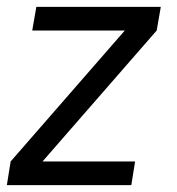

<svg xmlns="http://www.w3.org/2000/svg" viewBox="-20 -540 515 560"><path d="M0 0 11 -69 344 -451H74L86 -520H449L437 -451L104 -69H374L363 0Z"/></svg>

Font: Iosevka QP
Style: Italic
Weight: 400
Italic angle: -9°
Designer: Belleve Invis
Foundry: Belleve Invis
Version: Version 20.0.0; ttfautohint (v1.8.4)